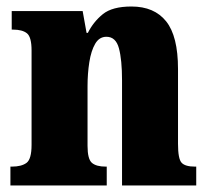

<svg xmlns="http://www.w3.org/2000/svg" viewBox="-20 -570 644 590"><path d="M12 0V-58H16Q46 -58 61.5 -69.5Q77 -81 77 -125V-415Q77 -456 63 -467.5Q49 -479 20 -479H16V-536H234L246 -469H250Q267 -503 296 -526.5Q325 -550 384 -550Q454 -550 490.5 -504.5Q527 -459 527 -358V-128Q527 -82 538 -70Q549 -58 579 -58H583V0H355V-323Q355 -386 345.5 -421.5Q336 -457 307 -457Q285 -457 272.5 -435.5Q260 -414 254.5 -379Q249 -344 249 -305V-122Q249 -81 262.5 -69.5Q276 -58 305 -58H308V0Z"/></svg>

Font: Noto Serif Hebrew Condensed Black
Style: Regular
Weight: 900
Width: 3
Designer: Monotype Design Team
Foundry: Monotype Imaging Inc.
Version: Version 2.004; ttfautohint (v1.8.4.7-5d5b)